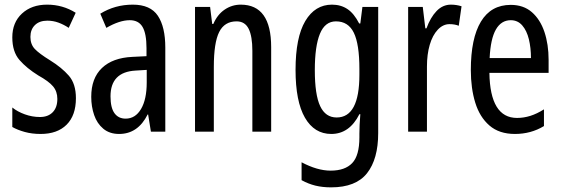

<svg xmlns="http://www.w3.org/2000/svg" viewBox="-20 -567 2423 827"><path d="M307 -144Q307 -70 267 -30Q227 10 155 10Q118 10 87 1.5Q56 -7 33 -20V-104Q55 -86 87 -74.5Q119 -63 152 -63Q187 -63 207 -83.5Q227 -104 227 -141Q227 -173 208.5 -195Q190 -217 145 -242Q95 -273 64 -308.5Q33 -344 33 -406Q33 -470 74.5 -508.5Q116 -547 183 -547Q250 -547 306 -512L276 -447Q255 -461 232 -469.5Q209 -478 184 -478Q150 -478 130.5 -459Q111 -440 111 -408Q111 -376 130 -356Q149 -336 196 -307Q246 -276 276.5 -241Q307 -206 307 -144Z M552 -547Q628 -547 660 -499Q692 -451 692 -362V0H630L618 -74H616Q574 10 493 10Q452 10 425 -12.5Q398 -35 385.5 -71.5Q373 -108 373 -150Q373 -230 419 -274Q465 -318 550 -322L611 -325V-360Q611 -422 594 -451Q577 -480 539 -480Q495 -480 438 -447L412 -508Q475 -547 552 -547ZM564 -263Q456 -257 456 -152Q456 -103 473 -79.5Q490 -56 521 -56Q563 -56 587.5 -97.5Q612 -139 612 -212V-266Z M1017 -547Q1148 -547 1148 -364V0H1067V-348Q1067 -411 1051 -443Q1035 -475 999 -475Q947 -475 924 -429Q901 -383 901 -279V0H820V-537H885L894 -464H899Q916 -504 947.5 -525.5Q979 -547 1017 -547Z M1410 -547Q1448 -547 1476.5 -528Q1505 -509 1527 -466H1532L1541 -537H1609V6Q1609 118 1561 179Q1513 240 1406 240Q1369 240 1338.5 232.5Q1308 225 1279 209V132Q1347 168 1404 168Q1466 168 1497 135.5Q1528 103 1528 25V9Q1528 -8 1529 -29.5Q1530 -51 1532 -75H1528Q1485 10 1407 10Q1334 10 1293.5 -60Q1253 -130 1253 -266Q1253 -406 1295 -476.5Q1337 -547 1410 -547ZM1427 -475Q1380 -475 1358 -421.5Q1336 -368 1336 -265Q1336 -159 1359 -110Q1382 -61 1430 -61Q1528 -61 1528 -245V-270Q1528 -377 1504 -426Q1480 -475 1427 -475Z M1922 -547Q1946 -547 1968 -540L1956 -456Q1939 -463 1916 -463Q1888 -463 1865.5 -439Q1843 -415 1831 -374Q1819 -333 1819 -280V0H1738V-537H1801L1812 -445H1817Q1834 -492 1860.5 -519.5Q1887 -547 1922 -547Z M2180 -546Q2235 -546 2271 -514.5Q2307 -483 2325 -429.5Q2343 -376 2343 -309V-253H2088Q2091 -59 2207 -59Q2236 -59 2264.5 -68Q2293 -77 2323 -96V-24Q2267 10 2198 10Q2130 10 2088 -26.5Q2046 -63 2027 -125Q2008 -187 2008 -265Q2008 -402 2051.5 -474Q2095 -546 2180 -546ZM2180 -480Q2139 -480 2116 -440Q2093 -400 2089 -317H2267Q2267 -361 2258 -398Q2249 -435 2229.5 -457.5Q2210 -480 2180 -480Z"/></svg>

Font: Noto Sans Tamil ExtraCondensed
Style: Regular
Weight: 400
Width: 2
Designer: Jelle Bosma - Monotype Design Team
Foundry: Monotype Imaging Inc.
Version: Version 2.004; ttfautohint (v1.8.4.7-5d5b)